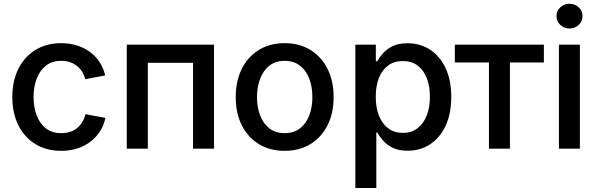

<svg xmlns="http://www.w3.org/2000/svg" viewBox="-20 -772 3100 997"><path d="M297.4 11.2Q221.2 11.2 164.1 -23.7Q106.9 -58.6 75.4 -121.6Q43.9 -184.6 43.9 -267.6Q43.9 -351.6 75.4 -414.6Q106.9 -477.5 164.1 -512.7Q221.2 -547.9 297.4 -547.9Q341.3 -547.9 378.9 -536.1Q416.5 -524.4 446.5 -502.7Q476.6 -481 496.8 -450Q517.1 -418.9 526.4 -380.4L422.4 -360.8Q417.5 -381.8 406.5 -399.4Q395.5 -417 379.9 -429.4Q364.3 -441.9 343.8 -449Q323.2 -456.1 297.9 -456.1Q250 -456.1 218.3 -430.9Q186.5 -405.8 170.4 -363.3Q154.3 -320.8 154.3 -267.6Q154.3 -215.3 170.4 -172.9Q186.5 -130.4 218.3 -105.5Q250 -80.6 297.9 -80.6Q323.2 -80.6 344 -87.4Q364.7 -94.2 380.9 -107.4Q397 -120.6 407.7 -138.9Q418.5 -157.2 423.8 -179.2L527.3 -159.7Q519 -120.1 498.5 -88.9Q478 -57.6 447.8 -34.9Q417.5 -12.2 379.4 -0.5Q341.3 11.2 297.4 11.2Z M1091.3 -540V0H982.4V-445.8H747.6V0H638.2V-540Z M1458 11.2Q1381.3 11.2 1324.2 -23.7Q1267.1 -58.6 1235.6 -121.3Q1204.1 -184.1 1204.1 -267.6Q1204.1 -351.6 1235.6 -414.6Q1267.1 -477.5 1324.2 -512.7Q1381.3 -547.9 1458 -547.9Q1534.7 -547.9 1591.8 -512.7Q1648.9 -477.5 1680.7 -414.6Q1712.4 -351.6 1712.4 -267.6Q1712.4 -184.1 1680.7 -121.3Q1648.9 -58.6 1591.8 -23.7Q1534.7 11.2 1458 11.2ZM1458 -80.6Q1505.9 -80.6 1538.1 -105.7Q1570.3 -130.9 1586.2 -173.1Q1602.1 -215.3 1602.1 -267.6Q1602.1 -320.3 1586.2 -362.8Q1570.3 -405.3 1538.1 -430.7Q1505.9 -456.1 1458 -456.1Q1410.2 -456.1 1378.4 -430.7Q1346.7 -405.3 1330.6 -362.8Q1314.5 -320.3 1314.5 -267.6Q1314.5 -215.3 1330.6 -173.1Q1346.7 -130.9 1378.4 -105.7Q1410.2 -80.6 1458 -80.6Z M1825.2 204.1V-540H1931.6V-454.1H1939Q1949.7 -473.1 1968.5 -494.9Q1987.3 -516.6 2018.3 -532Q2049.3 -547.4 2096.2 -547.4Q2162.1 -547.4 2213.1 -514.2Q2264.2 -481 2293.7 -418.5Q2323.2 -356 2323.2 -269Q2323.2 -182.1 2294.2 -119.6Q2265.1 -57.1 2214.1 -23.2Q2163.1 10.7 2096.2 10.7Q2050.3 10.7 2019.3 -4.6Q1988.3 -20 1969.2 -42Q1950.2 -64 1939 -84H1934.1V204.1ZM2071.8 -82Q2117.2 -82 2148.4 -106.2Q2179.7 -130.4 2196 -172.9Q2212.4 -215.3 2212.4 -269.5Q2212.4 -323.7 2196.3 -365.7Q2180.2 -407.7 2148.9 -431.4Q2117.7 -455.1 2071.8 -455.1Q2026.9 -455.1 1995.4 -431.9Q1963.9 -408.7 1947.5 -367.2Q1931.2 -325.7 1931.2 -269.5Q1931.2 -213.9 1947.8 -171.6Q1964.4 -129.4 1995.8 -105.7Q2027.3 -82 2071.8 -82Z M2519 0V-447.8H2341.8V-540H2804.2V-447.8H2627.9V0Z M2882.3 0V-540H2991.2V0ZM2937 -624Q2909.2 -624 2889.4 -642.8Q2869.6 -661.6 2869.6 -688.5Q2869.6 -715.3 2889.4 -733.9Q2909.2 -752.4 2937 -752.4Q2965.3 -752.4 2985.1 -733.9Q3004.9 -715.3 3004.9 -688.5Q3004.9 -661.6 2985.1 -642.8Q2965.3 -624 2937 -624Z"/></svg>

Font: V-Inter
Style: Medium-500
Weight: 500
Designer: Rasmus Andersson
Foundry: rsms
Version: Version 4.000;git-4146feb